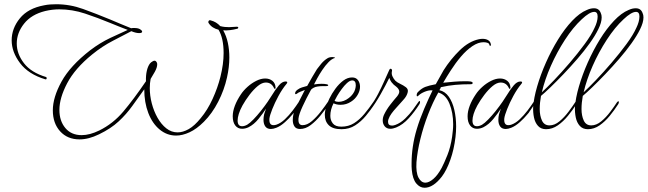

<svg xmlns="http://www.w3.org/2000/svg" viewBox="-20 -601 3053 905"><path d="M355 56Q298 56 263.5 18Q229 -20 229 -81Q229 -142 270 -216.5Q311 -291 405 -364Q451 -399 499.5 -422Q548 -445 582 -460Q560 -468 538.5 -477Q517 -486 499 -493Q441 -517 381 -537Q321 -557 259 -557Q243 -557 226.5 -555Q210 -553 193 -549Q128 -533 93.5 -489.5Q59 -446 59 -396Q59 -347 93 -303Q127 -259 197 -238Q200 -237 200 -233Q200 -226 194 -227Q114 -251 74.5 -303.5Q35 -356 35 -411Q35 -467 73.5 -514.5Q112 -562 188 -576Q202 -579 216.5 -580Q231 -581 245 -581Q310 -581 372 -558.5Q434 -536 497 -510Q523 -499 548 -488.5Q573 -478 598 -468Q603 -469 606.5 -469Q610 -469 613 -469Q631 -469 640.5 -463Q650 -457 650 -452Q650 -445 636 -445Q629 -445 620 -447Q611 -449 599 -454Q563 -435 512.5 -409Q462 -383 414 -344Q333 -278 296.5 -208.5Q260 -139 260 -83Q260 -31 288 2.5Q316 36 365 36Q403 36 448 14Q513 -18 561.5 -75.5Q610 -133 668 -218Q667 -245 672 -267Q677 -289 687 -302Q692 -308 700.5 -312.5Q709 -317 714 -313Q721 -307 721 -298Q721 -283 710 -263Q699 -243 690 -229Q688 -219 687 -208Q686 -197 686 -186Q686 -150 695.5 -113.5Q705 -77 722.5 -46Q740 -15 764 4Q788 23 817 23Q842 23 869.5 7.5Q897 -8 926 -44Q958 -82 982 -134.5Q1006 -187 1019 -239Q1034 -299 1034 -351Q1034 -421 1010 -461Q996 -464 983.5 -472Q971 -480 963 -493Q962 -494 962 -497Q962 -502 965.5 -504.5Q969 -507 973 -505Q1000 -498 1018 -478Q1029 -475 1039.5 -474Q1050 -473 1060 -473Q1069 -473 1077.5 -474Q1086 -475 1096 -475H1097Q1103 -475 1103 -471Q1103 -466 1096 -465Q1081 -461 1064.5 -459Q1048 -457 1032 -458Q1047 -432 1054 -399Q1061 -366 1061 -330Q1061 -285 1050 -236Q1037 -177 1008.5 -121.5Q980 -66 941 -27Q907 7 873.5 22.5Q840 38 810 38Q767 38 732.5 9.5Q698 -19 679 -68.5Q660 -118 660 -180Q631 -140 603.5 -101.5Q576 -63 539.5 -29Q503 5 447 32Q398 56 355 56Z M1257 7Q1239 7 1230.5 -5Q1222 -17 1222 -36Q1222 -49 1225 -62Q1226 -64 1228 -71.5Q1230 -79 1234 -89Q1220 -67 1198.5 -40.5Q1177 -14 1151 -1Q1136 6 1121 6Q1101 6 1089 -9.5Q1077 -25 1077 -53Q1077 -76 1087 -102.5Q1097 -129 1116 -157Q1128 -175 1147 -192Q1166 -209 1188 -220Q1210 -231 1230 -231Q1250 -231 1264 -220Q1278 -209 1279 -187Q1279 -184 1276.5 -182.5Q1274 -181 1272 -185Q1260 -212 1233 -212Q1215 -212 1195 -195.5Q1175 -179 1156 -154Q1137 -129 1123 -104Q1111 -82 1105.5 -64Q1100 -46 1100 -33Q1100 -6 1121 -6Q1132 -6 1145 -13Q1157 -20 1174.5 -38Q1192 -56 1209.5 -78Q1227 -100 1241.5 -121Q1256 -142 1263 -154Q1278 -179 1294 -198Q1310 -217 1326 -217Q1334 -217 1334 -213Q1334 -209 1330 -205Q1310 -181 1292.5 -148.5Q1275 -116 1263.5 -87Q1252 -58 1250 -43Q1247 -11 1269 -11Q1272 -11 1275 -11.5Q1278 -12 1282 -13Q1303 -20 1323 -39Q1343 -58 1360 -80.5Q1377 -103 1388 -120Q1391 -124 1393 -124Q1396 -124 1396 -119Q1396 -116 1393 -111Q1386 -101 1380 -91.5Q1374 -82 1368 -74Q1366 -70 1363 -67Q1360 -64 1357 -60Q1344 -44 1323.5 -25.5Q1303 -7 1283 1Q1268 7 1257 7Z M1394 7Q1376 7 1368 -5Q1360 -17 1360 -35Q1360 -49 1363 -62Q1366 -76 1382 -108.5Q1398 -141 1417 -177Q1407 -173 1395.5 -168.5Q1384 -164 1379 -159Q1375 -157 1374 -157Q1371 -157 1371 -161Q1371 -170 1382 -178Q1393 -186 1403.5 -189Q1414 -192 1428 -196Q1439 -216 1451.5 -237.5Q1464 -259 1474 -275Q1481 -285 1494 -300.5Q1507 -316 1523 -326Q1532 -332 1547 -332Q1558 -332 1559 -328Q1544 -324 1528.5 -308Q1513 -292 1499 -271Q1485 -250 1475 -231.5Q1465 -213 1460 -203Q1481 -206 1495 -206Q1503 -206 1509 -205.5Q1515 -205 1519 -204Q1527 -203 1527 -199Q1527 -195 1517 -195Q1509 -195 1498.5 -195Q1488 -195 1476 -193Q1467 -192 1457.5 -187Q1448 -182 1445 -176Q1423 -136 1406 -99Q1389 -62 1387 -43Q1384 -11 1406 -11Q1428 -11 1450.5 -30.5Q1473 -50 1493 -76Q1513 -102 1525 -120Q1529 -124 1530 -124Q1533 -124 1533 -119Q1533 -115 1530 -110Q1513 -84 1491 -57Q1469 -30 1444.5 -11.5Q1420 7 1394 7Z M1590 8Q1549 8 1530 -10.5Q1511 -29 1511 -60Q1511 -68 1512.5 -76.5Q1514 -85 1516 -94Q1521 -112 1532.5 -136Q1544 -160 1561 -183Q1578 -206 1598 -221Q1618 -236 1640 -236Q1658 -236 1667.5 -223Q1677 -210 1677 -192Q1677 -173 1665.5 -153.5Q1654 -134 1635 -122Q1613 -107 1585 -107Q1567 -107 1552 -114Q1537 -84 1537 -55Q1537 -34 1549 -19Q1561 -4 1589 -4Q1623 -4 1649 -20.5Q1675 -37 1697.5 -64Q1720 -91 1741 -122Q1744 -125 1745 -125Q1748 -125 1748 -120Q1748 -115 1745 -110Q1727 -82 1704.5 -55Q1682 -28 1654 -10Q1626 8 1590 8ZM1575 -121Q1601 -121 1624 -139Q1635 -147 1643 -158Q1651 -169 1654 -180Q1657 -191 1657 -199Q1657 -222 1640 -222Q1629 -222 1615 -209Q1603 -198 1590.5 -181Q1578 -164 1569 -148.5Q1560 -133 1557 -126Q1564 -121 1575 -121Z M1820 6Q1803 6 1793.5 -5.5Q1784 -17 1784 -33Q1784 -48 1791 -62Q1802 -85 1819.5 -107.5Q1837 -130 1852 -147Q1862 -160 1862 -169Q1862 -181 1847 -193Q1835 -201 1825 -214Q1818 -224 1815 -234Q1799 -201 1774.5 -157.5Q1750 -114 1724 -80Q1720 -74 1716 -74Q1713 -74 1713 -78Q1713 -80 1714 -82Q1715 -84 1720 -91Q1746 -127 1762 -158Q1778 -189 1790 -216L1812 -265Q1813 -267 1814.5 -270.5Q1816 -274 1817 -275Q1819 -277 1821 -277Q1825 -277 1827 -273Q1829 -269 1827 -263Q1825 -252 1830 -241Q1835 -230 1843 -221Q1851 -213 1866 -206Q1881 -199 1893 -190Q1905 -181 1902 -167Q1898 -148 1881 -130Q1864 -112 1847 -92Q1835 -79 1825.5 -66Q1816 -53 1811 -39Q1810 -36 1809.5 -33Q1809 -30 1809 -27Q1809 -9 1828 -9Q1834 -9 1843 -12Q1868 -21 1889.5 -42Q1911 -63 1926.5 -84Q1942 -105 1947 -113Q1955 -125 1957 -125Q1960 -125 1960 -120Q1960 -115 1957 -110Q1935 -75 1907 -44Q1879 -13 1847 0Q1832 6 1820 6Z M1981 284Q1959 284 1942 263.5Q1925 243 1921 200Q1920 192 1920 183.5Q1920 175 1920 167Q1920 130 1926 89.5Q1932 49 1944 9Q1958 -38 1979.5 -88.5Q2001 -139 2019 -175Q2003 -177 1983 -169Q1963 -161 1952 -150Q1949 -147 1947 -147Q1944 -147 1944 -152Q1944 -163 1953 -170Q1968 -185 1985 -191.5Q2002 -198 2034 -204Q2041 -217 2052.5 -237Q2064 -257 2071 -270Q2104 -322 2147 -364Q2190 -406 2237 -416Q2242 -417 2246 -417.5Q2250 -418 2254 -418Q2271 -418 2281 -411.5Q2291 -405 2293 -395Q2294 -393 2294 -390Q2294 -385 2291 -385Q2287 -385 2286 -392Q2285 -397 2277 -399.5Q2269 -402 2259 -402Q2234 -402 2206.5 -383.5Q2179 -365 2153 -334.5Q2127 -304 2104 -268Q2095 -255 2086 -239.5Q2077 -224 2069 -211Q2095 -214 2121 -216Q2147 -218 2169 -218Q2177 -218 2184 -218Q2191 -218 2197 -217Q2208 -215 2208 -210Q2208 -204 2199 -204Q2159 -204 2126 -201Q2093 -198 2058 -190Q2057 -186 2055 -182.5Q2053 -179 2051 -176Q2078 -170 2095.5 -145Q2113 -120 2121.5 -83Q2130 -46 2130 -5Q2130 19 2127 45Q2120 104 2102.5 153Q2085 202 2063 231Q2022 284 1981 284ZM1985 260Q2002 260 2022.5 242.5Q2043 225 2062 190Q2074 167 2089 129.5Q2104 92 2111 44Q2113 29 2114.5 14Q2116 -1 2116 -15Q2116 -70 2098.5 -112.5Q2081 -155 2046 -165Q2020 -119 1998 -62Q1976 -5 1961.5 54Q1947 113 1943 164Q1940 212 1952.5 236Q1965 260 1985 260Z M2364 7Q2346 7 2337.5 -5Q2329 -17 2329 -36Q2329 -49 2332 -62Q2333 -64 2335 -71.5Q2337 -79 2341 -89Q2327 -67 2305.5 -40.5Q2284 -14 2258 -1Q2243 6 2228 6Q2208 6 2196 -9.5Q2184 -25 2184 -53Q2184 -76 2194 -102.5Q2204 -129 2223 -157Q2235 -175 2254 -192Q2273 -209 2295 -220Q2317 -231 2337 -231Q2357 -231 2371 -220Q2385 -209 2386 -187Q2386 -184 2383.5 -182.5Q2381 -181 2379 -185Q2367 -212 2340 -212Q2322 -212 2302 -195.5Q2282 -179 2263 -154Q2244 -129 2230 -104Q2218 -82 2212.5 -64Q2207 -46 2207 -33Q2207 -6 2228 -6Q2239 -6 2252 -13Q2264 -20 2281.5 -38Q2299 -56 2316.5 -78Q2334 -100 2348.5 -121Q2363 -142 2370 -154Q2385 -179 2401 -198Q2417 -217 2433 -217Q2441 -217 2441 -213Q2441 -209 2437 -205Q2417 -181 2399.5 -148.5Q2382 -116 2370.5 -87Q2359 -58 2357 -43Q2354 -11 2376 -11Q2379 -11 2382 -11.5Q2385 -12 2389 -13Q2410 -20 2430 -39Q2450 -58 2467 -80.5Q2484 -103 2495 -120Q2498 -124 2500 -124Q2503 -124 2503 -119Q2503 -116 2500 -111Q2493 -101 2487 -91.5Q2481 -82 2475 -74Q2473 -70 2470 -67Q2467 -64 2464 -60Q2451 -44 2430.5 -25.5Q2410 -7 2390 1Q2375 7 2364 7Z M2554 8Q2530 8 2516 -7.5Q2502 -23 2497 -47Q2492 -71 2493 -96Q2496 -139 2512 -194Q2528 -249 2553.5 -306.5Q2579 -364 2610.5 -415Q2642 -466 2677 -503Q2712 -540 2746 -554Q2757 -559 2765 -560.5Q2773 -562 2780 -562Q2804 -562 2812 -539Q2816 -531 2816 -519Q2816 -495 2800 -463Q2786 -434 2760 -397.5Q2734 -361 2701.5 -323.5Q2669 -286 2636 -251.5Q2603 -217 2575 -190Q2547 -163 2530 -149Q2524 -116 2524 -87Q2524 -56 2534.5 -33Q2545 -10 2570 -10Q2594 -10 2617 -29Q2640 -48 2659.5 -74Q2679 -100 2692 -120Q2696 -124 2697 -124Q2700 -124 2700 -119Q2700 -115 2697 -110Q2679 -82 2657 -55Q2635 -28 2609 -10Q2583 8 2554 8ZM2534 -166Q2556 -186 2591.5 -223Q2627 -260 2665.5 -305Q2704 -350 2736 -393.5Q2768 -437 2783 -471Q2789 -483 2793 -497Q2797 -511 2797 -523Q2797 -545 2781 -545Q2759 -545 2722 -510Q2681 -472 2643 -413.5Q2605 -355 2576.5 -290.5Q2548 -226 2534 -166Z M2751 8Q2727 8 2713 -7.5Q2699 -23 2694 -47Q2689 -71 2690 -96Q2693 -139 2709 -194Q2725 -249 2750.5 -306.5Q2776 -364 2807.5 -415Q2839 -466 2874 -503Q2909 -540 2943 -554Q2954 -559 2962 -560.5Q2970 -562 2977 -562Q3001 -562 3009 -539Q3013 -531 3013 -519Q3013 -495 2997 -463Q2983 -434 2957 -397.5Q2931 -361 2898.5 -323.5Q2866 -286 2833 -251.5Q2800 -217 2772 -190Q2744 -163 2727 -149Q2721 -116 2721 -87Q2721 -56 2731.5 -33Q2742 -10 2767 -10Q2791 -10 2814 -29Q2837 -48 2856.5 -74Q2876 -100 2889 -120Q2893 -124 2894 -124Q2897 -124 2897 -119Q2897 -115 2894 -110Q2876 -82 2854 -55Q2832 -28 2806 -10Q2780 8 2751 8ZM2731 -166Q2753 -186 2788.5 -223Q2824 -260 2862.5 -305Q2901 -350 2933 -393.5Q2965 -437 2980 -471Q2986 -483 2990 -497Q2994 -511 2994 -523Q2994 -545 2978 -545Q2956 -545 2919 -510Q2878 -472 2840 -413.5Q2802 -355 2773.5 -290.5Q2745 -226 2731 -166Z"/></svg>

Font: Waterfall
Style: Regular
Weight: 400
Designer: Robert E. Leuschke
Foundry: Robert E. Leuschke
Version: Version 1.010; ttfautohint (v1.8.3)